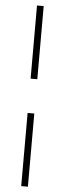

<svg xmlns="http://www.w3.org/2000/svg" viewBox="-65 -765 358 1059"><g transform="rotate(5 114.0 -235.0)"><path d="M132.5 -330H95.5V-735H132.5ZM95.5 265V-140H132.5V265Z"/></g></svg>

Font: Newsreader Text Light
Style: Regular
Weight: 300
Designer: Hugues Gentile
Foundry: Production Type
Version: Version 1.001